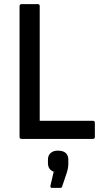

<svg xmlns="http://www.w3.org/2000/svg" viewBox="-20 -675 500 933"><path d="M85 0Q75 0 75 -10V-645Q75 -655 85 -655H164Q173 -655 173 -645V-88H431Q441 -88 441 -78V-10Q441 0 431 0ZM232 238Q224 238 225 228L241 159Q228 155 220.5 144.5Q213 134 213 117V101Q213 80 226 68.5Q239 57 261 57Q287 57 299.5 68.5Q312 80 312 101V119Q312 131 310 142.5Q308 154 304 166L282 231Q281 238 272 238Z"/></svg>

Font: Sofia Sans Semi Condensed SemiBold
Style: Regular
Weight: 600
Designer: Botio Nikoltchev, Ani Petrova
Foundry: lettersoup
Version: Version 4.100